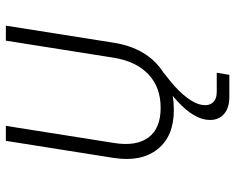

<svg xmlns="http://www.w3.org/2000/svg" viewBox="-92 -498 785 640"><g transform="rotate(-90 300.0 -177.5)"><path d="M298 195Q257 195 236.5 173.5Q216 152 222 115Q226 91 245 64Q264 37 301 6Q291 8 278.5 9Q266 10 254 10Q166 10 123 -44.5Q80 -99 94 -190L151 -550H201L144 -190Q132 -116 162 -75Q192 -34 261 -34Q330 -34 373 -75Q416 -116 428 -190L485 -550H535L478 -190Q460 -77 379 -25L348 0Q315 27 294.5 54.5Q274 82 271 103Q267 126 278.5 139.5Q290 153 314 153H378L371 195Z"/></g></svg>

Font: JetBrains Mono NL Thin
Style: Italic
Weight: 100
Italic angle: -9°
Monospace: yes
Designer: Philipp Nurullin, Konstantin Bulenkov
Foundry: JetBrains
Version: Version 2.305; ttfautohint (v1.8.4.7-5d5b)